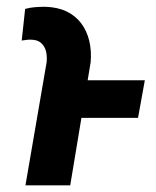

<svg xmlns="http://www.w3.org/2000/svg" viewBox="-20 -558 469 578"><path d="M191.4 0H56.6L120.6 -372.1Q121.6 -384.8 119.9 -396.5Q118.2 -408.2 113 -417.2Q107.9 -426.3 98.9 -432.1Q89.8 -438 74.7 -438.5Q67.9 -439 60.3 -438Q52.7 -437 45.4 -436L55.7 -531.2Q70.3 -535.2 85.2 -536.4Q100.1 -537.6 115.7 -537.6Q152.8 -536.6 179.7 -523.9Q206.5 -511.2 223.9 -488.5Q241.2 -465.8 248.5 -435.8Q255.9 -405.8 252.9 -370.6ZM416 -316.4 395.5 -203.1H182.6L203.1 -316.4Z"/></svg>

Font: Roboto Condensed
Style: Bold Italic
Weight: 700
Italic angle: -12°
Designer: Christian Robertson
Foundry: Google
Version: Version 3.0